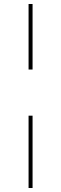

<svg xmlns="http://www.w3.org/2000/svg" viewBox="-20 -760 306 961"><path d="M123 -412V-740H143V-412ZM123 181V-181H143V181Z"/></svg>

Font: Cantarell Thin
Style: Regular
Weight: 100
Designer: Dave Crossland, Nikolaus Waxweiler, Florian Fecher, Jacques Le Bailly, Eben Sorkin, Alexei Vanyashin, Alexios Zavras, Em
Version: Version 0.303